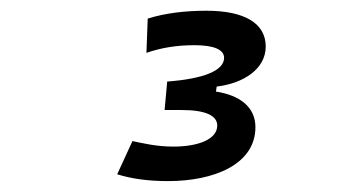

<svg xmlns="http://www.w3.org/2000/svg" viewBox="-20 -723 626 356"><path d="M291.5 -387.2C376.5 -387.2 453.6 -418 453.6 -487.3C453.6 -523.9 425.3 -546.4 380.4 -553.2L381.8 -562.5C431.6 -568.4 472.7 -595.2 472.7 -636.7C472.7 -679.7 433.6 -703.1 362.8 -703.1C323.2 -703.1 286.1 -698.7 253.9 -688.5L251.5 -625C278.3 -634.3 307.1 -639.2 340.3 -639.2C377 -639.2 395.5 -630.9 395.5 -615.7C395.5 -591.8 356.4 -576.7 290 -571.8L285.2 -519H316.9C360.8 -519 382.8 -508.8 382.8 -490.2C382.8 -464.4 346.7 -451.2 301.8 -451.2C269.5 -451.2 244.6 -457.5 225.6 -461.4L197.3 -399.9C221.7 -392.1 252.9 -387.2 291.5 -387.2Z"/></svg>

Font: Cascadia Mono SemiLight
Style: Italic
Weight: 350
Italic angle: -10°
Monospace: yes
Designer: Aaron Bell
Foundry: Saja Typeworks
Version: Version 2404.023